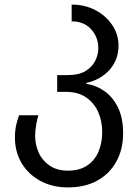

<svg xmlns="http://www.w3.org/2000/svg" viewBox="-20 -566 606 836"><path d="M276 250Q208 250 155.5 221.5Q103 193 74 144Q45 95 45 33Q45 4 50.5 -21.5Q56 -47 63 -64H147Q142 -48 137.5 -22.5Q133 3 133 25Q133 64 148.5 98.5Q164 133 196 155Q228 177 276 177Q327 177 360 154.5Q393 132 409 94Q425 56 425 10Q425 -40 407 -79.5Q389 -119 354 -142.5Q319 -166 268 -166H229V-239H275Q323 -239 352 -256.5Q381 -274 394.5 -301Q408 -328 408 -356Q408 -404 377 -438.5Q346 -473 292 -473V-546Q350 -546 396 -521.5Q442 -497 469 -456.5Q496 -416 496 -368Q496 -306 457.5 -262.5Q419 -219 356 -205V-201Q398 -195 434.5 -169.5Q471 -144 493.5 -98.5Q516 -53 516 14Q516 85 486 138.5Q456 192 402.5 221Q349 250 276 250Z"/></svg>

Font: Noto Sans Living
Style: Regular
Weight: 400
Designer: Monotype Design Team
Foundry: Monotype Imaging Inc.
Version: Version 2.013; ttfautohint (v1.8.4.7-5d5b)